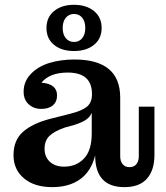

<svg xmlns="http://www.w3.org/2000/svg" viewBox="-20 -767 688 797"><path d="M287.1 -747.1Q338.4 -747.1 370.1 -721.2Q401.9 -695.3 401.9 -650.9Q401.9 -606.4 370.1 -580.8Q338.4 -555.2 287.1 -555.2Q235.8 -555.2 204.3 -580.8Q172.9 -606.4 172.9 -650.9Q172.9 -695.3 204.6 -721.2Q236.3 -747.1 287.1 -747.1ZM287.1 -592.8Q308.6 -592.8 321.3 -608.4Q334 -624 334 -650.9Q334 -677.7 321.3 -693.4Q308.6 -709 287.1 -709Q266.1 -709 253.2 -693.4Q240.2 -677.7 240.2 -650.9Q240.2 -624 253.2 -608.4Q266.1 -592.8 287.1 -592.8ZM196.8 9.8Q123 9.8 79.6 -26.6Q36.1 -63 36.1 -123Q36.1 -185.1 75.7 -220Q115.2 -254.9 189 -273.9L272 -294.9Q318.8 -306.6 340.3 -323.7Q361.8 -340.8 361.8 -376V-377Q361.8 -465.8 261.2 -465.8Q186.5 -465.8 151.9 -423.8Q216.8 -418.9 216.8 -371.1Q216.8 -344.7 199.5 -329.8Q182.1 -314.9 150.9 -314.9Q120.1 -314.9 99.1 -334Q78.1 -353 78.1 -386.2Q78.1 -429.2 108.4 -460.4Q138.7 -491.7 185.5 -505.9Q232.4 -520 289.1 -520Q479 -520 479 -361.8V-118.2Q479 -97.7 489.3 -85.4Q499.5 -73.2 517.1 -73.2Q536.1 -73.2 546.1 -85.4Q556.2 -97.7 556.2 -118.2V-324.2H621.1V-124Q621.1 -60.5 590.1 -25.4Q559.1 9.8 496.1 9.8Q375 9.8 375 -122.1Q358.4 -55.7 312.5 -22.9Q266.6 9.8 196.8 9.8ZM165 -149.9Q165 -115.2 187.3 -95.2Q209.5 -75.2 246.1 -75.2Q296.4 -75.2 328.6 -108.9Q360.8 -142.6 360.8 -212.9V-298.8Q353.5 -281.2 336.7 -269.8Q319.8 -258.3 287.1 -248L250 -237.8Q206.5 -223.1 185.8 -203.4Q165 -183.6 165 -149.9Z"/></svg>

Font: Montagu Slab 144pt Medium
Style: Regular
Weight: 500
Designer: Florian Karsten
Foundry: Florian Karsten
Version: Version 1.000